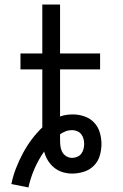

<svg xmlns="http://www.w3.org/2000/svg" viewBox="-20 -755 540 844"><path d="M105 69 30 54Q37 19 50 -14.5Q63 -48 80 -80Q97 -112 118.5 -141Q140 -170 166 -195V-450H70V-520H166V-735H244V-520H420V-450H244V-243Q258 -248 272 -250Q286 -252 301 -252Q326 -252 351 -243.5Q376 -235 393.5 -216.5Q411 -198 418.5 -173Q426 -148 426 -122Q426 -96 418.5 -70.5Q411 -45 392.5 -26.5Q374 -8 348.5 0Q323 8 297 8Q275 8 254.5 1.5Q234 -5 217.5 -18.5Q201 -32 190 -50.5Q179 -69 174 -89Q149 -53 131.5 -13Q114 27 105 69ZM297 -61Q308 -61 319 -65.5Q330 -70 337 -79Q344 -88 347 -99.5Q350 -111 350 -122Q350 -134 347 -145Q344 -156 337 -165Q330 -174 319 -178.5Q308 -183 297 -183Q282 -183 269 -178Q256 -173 244 -165V-140Q244 -127 245.5 -113.5Q247 -100 253 -88Q259 -76 271 -68.5Q283 -61 297 -61Z"/></svg>

Font: Iosevka www.saffi
Style: Regular
Weight: 400
Monospace: yes
Designer: Belleve Invis
Foundry: Belleve Invis
Version: Version 22.0.2; ttfautohint (v1.8.3)